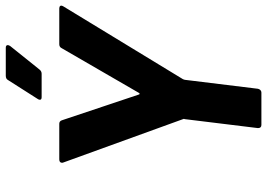

<svg xmlns="http://www.w3.org/2000/svg" viewBox="-150 -775 924 664"><g transform="rotate(-90 312.0 -443.0)"><path d="M232 -272 82 -686 81 -690Q81 -700 93 -700H216Q225 -700 228 -691L317 -425Q319 -419 323 -425L477 -691Q481 -700 491 -700H615Q621 -700 623.5 -696.5Q626 -693 622 -686L370 -272L368 -266L337 -13Q336 -8 332.5 -4.5Q329 -1 324 -1H212Q201 -1 201 -13L232 -266Q234 -269 232 -272ZM382 -885H479Q488 -885 488 -878Q488 -875 485 -870L404 -769Q398 -761 389 -761H308Q299 -761 299 -767Q299 -771 302 -775L367 -877Q371 -885 382 -885Z"/></g></svg>

Font: Barlow
Style: Bold Italic
Weight: 700
Italic angle: -7°
Designer: Jeremy Tribby
Foundry: Tribby Type
Version: Version 1.422